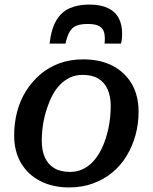

<svg xmlns="http://www.w3.org/2000/svg" viewBox="-20 -808 668 841"><path d="M371 -788Q323 -788 286.5 -772.5Q250 -757 227.5 -720Q205 -683 197 -617H267Q274 -650 285 -669Q296 -688 315 -695.5Q334 -703 365 -703Q399 -703 415.5 -693Q432 -683 436.5 -664Q441 -645 438 -617H510Q513 -628 514 -638.5Q515 -649 515 -660Q515 -701 499.5 -729.5Q484 -758 452 -773Q420 -788 371 -788ZM442 -198Q450 -222 455 -246Q460 -270 462.5 -295Q465 -320 465 -343Q465 -386 451.5 -416.5Q438 -447 411 -463.5Q384 -480 341 -480Q311 -480 287 -468.5Q263 -457 244 -438Q225 -419 211 -393Q197 -367 187 -337Q179 -314 173.5 -289.5Q168 -265 165.5 -240Q163 -215 163 -192Q163 -149 176.5 -118.5Q190 -88 217.5 -71.5Q245 -55 287 -55Q317 -55 341.5 -66.5Q366 -78 384.5 -97Q403 -116 417.5 -142Q432 -168 442 -198ZM42 -215Q42 -269 55 -318.5Q68 -368 94 -409.5Q120 -451 157 -482.5Q194 -514 241 -531Q288 -548 345 -548Q418 -548 472 -520.5Q526 -493 556.5 -441.5Q587 -390 587 -319Q587 -265 573.5 -216Q560 -167 534.5 -125Q509 -83 472 -52.5Q435 -22 387.5 -4.5Q340 13 283 13Q211 13 156.5 -15Q102 -43 72 -94Q42 -145 42 -215Z"/></svg>

Font: Roboto Serif 20pt Medium
Style: Italic
Weight: 500
Italic angle: -10°
Version: Version 1.008